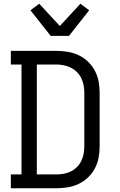

<svg xmlns="http://www.w3.org/2000/svg" viewBox="-20 -1007 640 1027"><path d="M38 0V-74H95V-662H38V-735H280Q311 -735 341.5 -730Q372 -725 400 -712Q428 -699 450.5 -677.5Q473 -656 487.5 -628.5Q502 -601 507.5 -571Q513 -541 513 -510V-225Q513 -194 507.5 -164Q502 -134 487.5 -106.5Q473 -79 450.5 -57.5Q428 -36 400 -23Q372 -10 341.5 -5Q311 0 280 0ZM177 -74H280Q300 -74 320.5 -77.5Q341 -81 359 -90Q377 -99 391.5 -113.5Q406 -128 415 -146.5Q424 -165 427.5 -185Q431 -205 431 -225V-510Q431 -530 427.5 -550Q424 -570 415 -588.5Q406 -607 391.5 -621.5Q377 -636 359 -645Q341 -654 320.5 -658Q300 -662 280 -662H177ZM251 -815 143 -952 190 -987 300 -868 410 -987 457 -952 349 -815Z"/></svg>

Font: Iosevka Plex Etoile
Style: Regular
Weight: 400
Designer: Belleve Invis
Foundry: Belleve Invis
Version: Version 25.1.1; ttfautohint (v1.8.4)